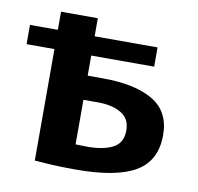

<svg xmlns="http://www.w3.org/2000/svg" viewBox="-65 -587 678 658"><g transform="rotate(10 273.5 -258.0)"><path d="M240 4Q189 4 155.5 2Q122 0 96 -2V-390H-1V-457H96V-520H224V-457H443V-390H224V-320H277Q389 -320 451.5 -283Q514 -246 514 -164Q514 -75 447.5 -35.5Q381 4 240 4ZM265 -80Q322 -80 354.5 -97.5Q387 -115 387 -158Q387 -199 355.5 -217.5Q324 -236 275 -236H224V-81Q234 -81 244 -80.5Q254 -80 265 -80Z"/></g></svg>

Font: Murecho Medium
Style: Regular
Weight: 500
Designer: Neil Summerour
Foundry: Positype
Version: Version 1.010; ttfautohint (v1.8.3)